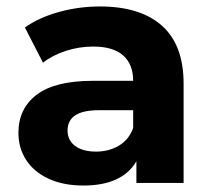

<svg xmlns="http://www.w3.org/2000/svg" viewBox="-20 -566 657 594"><path d="M548 -307V0H402V-67Q358 8 238 8Q176 8 130.5 -13Q85 -34 61 -71Q37 -108 37 -155Q37 -230 93.5 -273Q150 -316 268 -316H392Q392 -367 361 -394.5Q330 -422 268 -422Q225 -422 183.5 -408.5Q142 -395 113 -372L57 -481Q101 -512 162.5 -529Q224 -546 289 -546Q414 -546 481 -486.5Q548 -427 548 -307ZM392 -170V-225H285Q189 -225 189 -162Q189 -132 212.5 -114.5Q236 -97 277 -97Q317 -97 348 -115.5Q379 -134 392 -170Z"/></svg>

Font: Montserrat-Bold
Style: Bold
Weight: 700
Version: Version 7.200